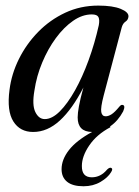

<svg xmlns="http://www.w3.org/2000/svg" viewBox="-20 -463 496 686"><path d="M350.5 -122Q339 -78 341.8 -62.8Q344.5 -47.5 357.5 -47.5Q367.5 -47.5 378.8 -54.8Q390 -62 406.5 -82Q413 -90 418.5 -88Q429 -86 420 -65Q401.5 -30.5 373.5 -11.5L374.5 -8.5Q325.5 17.5 299 56.5Q272.5 95.5 272.5 130Q272 170.5 308 170.5Q339.5 170.5 362.5 143Q370.5 135 376.5 136.5Q385 139.5 377 152Q365.5 171.5 339 187Q312.5 202.5 278.5 202.5Q239.5 202.5 219.8 186.5Q200 170.5 200 141.5Q200 107 226.5 73Q253 39 309 8.5Q257.5 8 257.5 -43.5Q257.5 -58.5 262 -83.5Q266.5 -108.5 278 -150.5Q238.5 -73.5 194 -32.5Q149.5 8.5 98.5 8.5Q51.5 8.5 27.8 -29Q4 -66.5 14 -142Q21 -198.5 47.5 -252Q74 -305.5 116.2 -348.8Q158.5 -392 213 -417.5Q267.5 -443 331 -443Q383 -443 411.5 -431.2Q440 -419.5 439 -404Q438 -392 428.5 -385.8Q419 -379.5 415 -365.5ZM103 -139.5Q94 -88 106.2 -62.8Q118.5 -37.5 140 -37.5Q166 -37.5 193.8 -65.2Q221.5 -93 248 -140.2Q274.5 -187.5 296.5 -247.8Q318.5 -308 333 -373Q336.5 -392 331.8 -401.8Q327 -411.5 308 -411.5Q274 -411.5 241 -388.5Q208 -365.5 179.5 -326.8Q151 -288 130.8 -239.5Q110.5 -191 103 -139.5Z"/></svg>

Font: Fraunces 144pt S050
Style: Italic
Weight: 400
Italic angle: -16°
Version: Version 1.000; ttfautohint (v1.8.3)